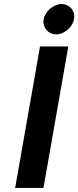

<svg xmlns="http://www.w3.org/2000/svg" viewBox="-20 -930 387 950"><path d="M55 0H195L318 -700H178ZM285 -910C245 -910 204 -875 196 -835C189 -795 218 -760 258 -760C298 -760 339 -795 346 -835C354 -875 325 -910 285 -910Z"/></svg>

Font: Scada
Style: Bold Italic
Weight: 700
Designer: Jovanny Lemonad
Foundry: Jovanny Lemonad
Version: Version 3.005